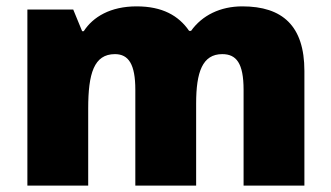

<svg xmlns="http://www.w3.org/2000/svg" viewBox="-20 -583 1040 603"><path d="M741 -563C672 -563 615 -535 580 -486H574C541 -534 490 -563 409 -563C327 -563 272 -530 243 -485H238L210 -553H66V0H257V-242C257 -352 275 -413 341 -413C384 -413 405 -381 405 -301V0H596V-258C596 -357 616 -413 678 -413C722 -413 745 -385 745 -301V0H936V-360C936 -502 867 -563 741 -563Z"/></svg>

Font: Noto Sans Tamil Black
Style: Regular
Weight: 900
Designer: Jelle Bosma - Monotype Design Team
Foundry: Monotype Imaging Inc.
Version: Version 2.004